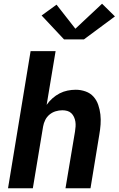

<svg xmlns="http://www.w3.org/2000/svg" viewBox="-20 -1009 640 1029"><path d="M23 0 144 -735H278L230 -447Q243 -466 261 -482Q279 -498 299.5 -508.5Q320 -519 342 -523.5Q364 -528 386 -528Q413 -528 438.5 -519Q464 -510 481 -491Q498 -472 506.5 -447Q515 -422 518 -395.5Q521 -369 519 -341.5Q517 -314 512 -286L465 0H331Q344 -76 356.5 -152Q369 -228 382 -304Q384 -317 385 -330.5Q386 -344 384 -357Q382 -370 376.5 -382Q371 -394 362 -402.5Q353 -411 340.5 -414.5Q328 -418 314 -418Q296 -418 278 -412.5Q260 -407 245.5 -395Q231 -383 222.5 -366Q214 -349 211 -331L156 0ZM430 -798H323L203 -926L283 -984L384 -855L527 -989L596 -921Z"/></svg>

Font: Iosevka SS04 XBd Ex Obl
Style: Regular
Weight: 800
Width: 7
Italic angle: -9°
Monospace: yes
Designer: Belleve Invis
Foundry: Belleve Invis
Version: Version 19.0.0; ttfautohint (v1.8.4)